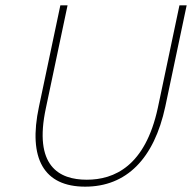

<svg xmlns="http://www.w3.org/2000/svg" viewBox="-20 -690 719 719"><path d="M206 -670 126 -291C84 -95 145 9 299 9C453 9 557 -95 599 -291L679 -670H652L571 -286C524 -68 408 -17 305 -17C201 -17 105 -68 152 -286L233 -670Z"/></svg>

Font: LT Wave Mono Thin
Style: Italic
Weight: 100
Designer: Daniel Lyons
Version: Version 2.5 (Glyphs App)